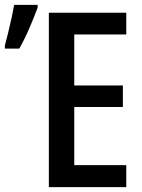

<svg xmlns="http://www.w3.org/2000/svg" viewBox="-35 -766 582 786"><path d="M482 0H165V-714H482V-625H269V-416H468V-328H269V-90H482ZM-15 -567V-580Q-10 -598 -2 -630.5Q6 -663 13 -695.5Q20 -728 23 -746H119V-735Q106 -699 86 -652.5Q66 -606 44 -567Z"/></svg>

Font: Avrile Sans Condensed Medium
Style: Regular
Weight: 500
Width: 3
Designer: Monotype Design Team
Foundry: Monotype Imaging Inc.
Version: Version 2.001;September 10, 2019;FontCreator 11.5.0.2425 64-